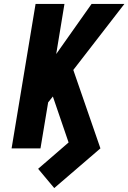

<svg xmlns="http://www.w3.org/2000/svg" viewBox="-20 -755 653 977"><path d="M256 202 174 104 329 -30 249 -264 225 -234 186 0H39L161 -735H308L266 -480L446 -735H613L353 -399L491 0Z"/></svg>

Font: Iosevka SS04 Heavy Extended
Style: Italic
Weight: 900
Width: 7
Italic angle: -9°
Monospace: yes
Designer: Belleve Invis
Foundry: Belleve Invis
Version: Version 19.0.0; ttfautohint (v1.8.4)